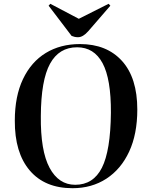

<svg xmlns="http://www.w3.org/2000/svg" viewBox="-20 -977 779 1011"><path d="M58 -342Q58 -470 101 -560.5Q144 -651 221 -698Q298 -745 401 -745Q542 -745 622.5 -656Q703 -567 703 -400Q703 -271 660 -178.5Q617 -86 540 -36Q463 14 362 14Q216 14 136.5 -79.5Q57 -173 58 -342ZM195 -366Q193 -183 241 -93.5Q289 -4 376 -4Q471 -4 516.5 -93.5Q562 -183 564 -383Q565 -561 520 -644.5Q475 -728 386 -728Q291 -728 243.5 -641.5Q196 -555 195 -366ZM236 -947 245 -957 395 -878 552 -957 561 -947 445 -813Q417 -781 391 -781Q380 -781 372.5 -783Q365 -785 357 -788Z"/></svg>

Font: Literata 72pt SemiBold
Style: Italic
Weight: 600
Italic angle: -2°
Designer: Latin by Veronika Burian and Jose Scaglione. Greek by Irene Vlachou. Cyrillic by Vera Evstafieva
Foundry: TypeTogether
Version: Version 3.002